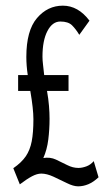

<svg xmlns="http://www.w3.org/2000/svg" viewBox="-20 -643 390 678"><path d="M50 8 27 -49Q56 -69 71 -91Q86 -113 92 -144Q98 -175 98 -222Q98 -258 87 -322H44V-378H78Q73 -411 73 -442Q73 -535 110.5 -579Q148 -623 202 -623Q256 -623 296 -570L260 -520Q248 -540 234.5 -553.5Q221 -567 193 -567Q165 -567 147.5 -533.5Q130 -500 130 -443Q130 -430 132 -414Q134 -398 136 -378H222V-322H146Q151 -294 153 -269Q155 -244 155 -224Q155 -186 150.5 -150Q146 -114 133 -85Q157 -89 177.5 -79.5Q198 -70 217.5 -60Q237 -50 257 -50Q270 -50 285 -55.5Q300 -61 311 -74L328 -17Q310 0 292 7.5Q274 15 256 15Q239 15 216 3.5Q193 -8 169 -19Q145 -30 126 -30Q111 -30 93 -20.5Q75 -11 50 8Z"/></svg>

Font: Inconsolata ExtraCondensed
Style: Regular
Weight: 400
Width: 2
Monospace: yes
Designer: Raph Levien, Cyreal, Brenton Simpson
Foundry: Raph Levien, Cyreal, Google
Version: Version 3.000; ttfautohint (v1.8.2.53-6de2)